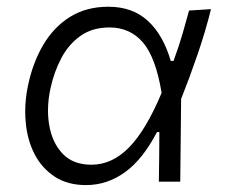

<svg xmlns="http://www.w3.org/2000/svg" viewBox="-20 -526 652 556"><path d="M229 10Q176 10 138.8 -14.2Q101.5 -38.5 80.2 -79.5Q59 -120.5 54.5 -172Q53 -187.5 53 -203.5Q53 -240 61 -278Q75 -345 105.5 -396.5Q136 -448 183 -477.2Q230 -506.5 294 -506.5Q363.5 -506.5 408 -465.8Q452.5 -425 474.5 -349.5H482.5Q498.5 -393 508.8 -428.8Q519 -464.5 527.5 -495.5L591 -499.5Q575 -435 552 -368Q529 -301 504.5 -239.5Q503 -119.5 502 0H440Q440.5 -37 441 -73Q441 -109 441.5 -143.5H434.5Q393.5 -64.5 341.8 -27.2Q290 10 229 10ZM245 -49Q304.5 -49 353.8 -99.2Q403 -149.5 448 -257Q431 -360 393.8 -403.2Q356.5 -446.5 297 -446.5Q247.5 -446.5 213 -422Q178.5 -397.5 157.5 -357.5Q136.5 -317.5 126.5 -271.5Q119 -238 119 -206Q119 -184.5 122.5 -164Q131 -113 161.2 -81Q191.5 -49 245 -49Z"/></svg>

Font: Heraclito Light
Style: Italic
Weight: 300
Italic angle: -12°
Designer: Kostas Bartsokas (font) & Cristiano Sobral (main changes)
Foundry: Kostas Bartsokas (font) & Cristiano Sobral (main changes)
Version: Version 1.00;July 8, 2020;FontCreator 13.0.0.2655 64-bit